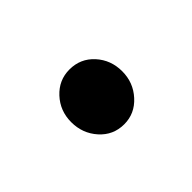

<svg xmlns="http://www.w3.org/2000/svg" viewBox="-39 -155 229 229"><g transform="rotate(-45 76.0 -40.0)"><path d="M76 7Q57.5 7 45.2 -6.8Q33 -20.5 33 -39.5Q33 -58.5 45.5 -72Q58 -85.5 76 -85.5Q94.5 -85.5 106.8 -72Q119 -58.5 119 -39.5Q119 -20.5 106.5 -6.8Q94 7 76 7Z"/></g></svg>

Font: Fraunces 144pt Soft Light
Style: Regular
Weight: 300
Version: Version 1.000;[0bf87f6ff]